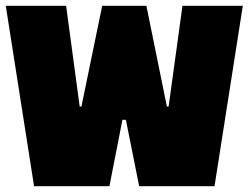

<svg xmlns="http://www.w3.org/2000/svg" viewBox="-20 -645 861 665"><path d="M612 -625H821L723 0H462L416 -230H404L359 0H98L0 -625H209L256 -276H262L334 -625H487L558 -276H564Z"/></svg>

Font: Myanmar Thuriya
Style: Regular
Weight: 400
Designer: Danh Hong
Foundry: Google Inc.
Version: Version 2.00 November 23, 2015